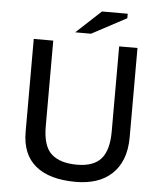

<svg xmlns="http://www.w3.org/2000/svg" viewBox="-59 -921 827 981"><g transform="rotate(5 355.0 -430.5)"><path d="M527 -700H621V-243Q621 -178 602.5 -131Q584 -84 550 -52.5Q516 -21 469.5 -6Q423 9 366 9Q231 9 160 -49.5Q89 -108 89 -223V-700H189V-261Q189 -159 233.5 -119Q278 -79 365 -79Q449 -79 488 -123Q527 -167 527 -264ZM424 -870H556V-847L378 -752H297Z"/></g></svg>

Font: PT Sans Caption
Style: Regular
Weight: 400
Designer: A.Korolkova, O.Umpeleva, V.Yefimov
Foundry: ParaType Ltd
Version: Version 2.004W OFL